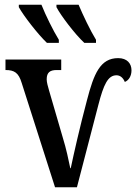

<svg xmlns="http://www.w3.org/2000/svg" viewBox="-20 -786 572 806"><path d="M334 -606H383V-619C359 -658 329 -721 310 -766H217V-756C235 -721 295 -642 334 -606ZM177 -606H227V-619C203 -658 172 -721 154 -766H59V-756C78 -721 139 -642 177 -606ZM71 -438 211 0H303L393 -346C415 -431 433 -470 469 -470C485 -470 497 -459 504 -442C521 -449 532 -467 532 -491C532 -519 514 -542 476 -542C401 -542 374 -477 345 -365C314 -248 291 -146 277 -80H275C268 -114 258 -162 244 -207L186 -406C181 -423 176 -441 176 -453C176 -482 190 -492 218 -492H237V-536H3V-492C40 -492 58 -481 71 -438Z"/></svg>

Font: Noto Serif Condensed Medium
Style: Regular
Weight: 500
Width: 3
Designer: Monotype Design Team
Foundry: Monotype Imaging Inc.
Version: Version 2.015